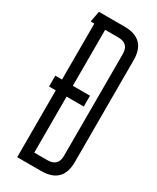

<svg xmlns="http://www.w3.org/2000/svg" viewBox="-184 -754 664 814"><g transform="rotate(30 147.5 -346.5)"><path d="M275 -97Q275 7 170 7H53V-320H20V-373H53V-647H35L45 -700H170Q275 -700 275 -596ZM190 -320H106V-46H170Q222 -46 222 -97V-596Q222 -647 170 -647H106V-373H190Z"/></g></svg>

Font: Karantina Light
Style: Regular
Weight: 300
Designer: Rony Koch
Foundry: Rony Koch
Version: Version 1.000; ttfautohint (v1.8.3)